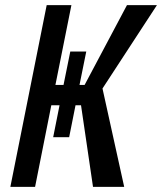

<svg xmlns="http://www.w3.org/2000/svg" viewBox="-20 -731 634 751"><path d="M593.8 -710.9 380.9 -384.8 465.8 0H343.8L296.9 -319.3H275.4L250.5 -194.3H188L212.9 -319.3H180.7L117.2 0H20.5L162.6 -710.9H259.3L196.8 -398.9H228.5L254.9 -529.3H317.4L291 -398.9H311L476.6 -710.9Z"/></svg>

Font: RobotoCondensed-Italic
Style: Italic
Weight: 400
Designer: Google
Version: Version 1.200311; 2013